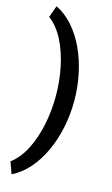

<svg xmlns="http://www.w3.org/2000/svg" viewBox="-149 -846 648 1113"><g transform="rotate(15 175.0 -289.0)"><path d="M174.8 -289.1Q174.8 -377 157.5 -461.4Q140.1 -545.9 105.5 -614.5Q70.8 -683.1 18.6 -722.2L43.9 -793Q99.1 -766.1 143.8 -715.8Q188.5 -665.5 220 -598.1Q251.5 -530.8 268.3 -451.9Q285.2 -373 285.2 -289.1Q285.2 -205.1 268.3 -126Q251.5 -46.9 220 20.5Q188.5 87.9 143.8 138.2Q99.1 188.5 43.9 215.3L18.6 144.5Q70.8 105 105.5 36.6Q140.1 -31.7 157.5 -116.5Q174.8 -201.2 174.8 -289.1Z"/></g></svg>

Font: Vazirmatn RD SemiBold
Style: Regular
Weight: 600
Designer: Saber Rastikerdar
Foundry: Saber Rastikerdar
Version: Version 32.102